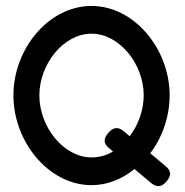

<svg xmlns="http://www.w3.org/2000/svg" viewBox="-20 -610 620 644"><path d="M25 -290C25 -135 143 11 287 11C340 11 389 -9 431 -43L487 4C507 20 523 17 539 -2C555 -21 555 -37 535 -53L484 -96C524 -148 549 -219 549 -290C549 -445 431 -590 287 -590C143 -590 25 -446 25 -290ZM112 -290C112 -395 193 -497 287 -497C381 -497 462 -395 462 -290C462 -241 444 -191 415 -153L395 -170C375 -186 359 -183 343 -164C327 -145 326 -129 346 -113L359 -102C338 -89 313 -82 287 -82C193 -82 112 -185 112 -290Z"/></svg>

Font: Charger Pro
Style: Bd
Weight: 700
Designer: Jasper
Foundry: Cannot Into Space Fonts
Version: Version 1.09